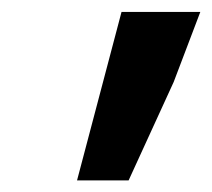

<svg xmlns="http://www.w3.org/2000/svg" viewBox="-20 -707 362 328"><path d="M111.6 -398.8 187.6 -686.6H322.2L276.7 -566.9L199.7 -398.8Z"/></svg>

Font: Source Sans 3
Style: Italic
Weight: 200
Italic angle: -11°
Designer: Paul D. Hunt
Foundry: Adobe
Version: Version 3.046;hotconv 1.0.118;makeotfexe 2.5.65603